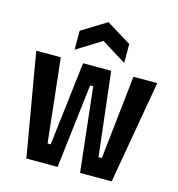

<svg xmlns="http://www.w3.org/2000/svg" viewBox="-111 -854 880 950"><g transform="rotate(15 329.0 -378.5)"><path d="M110 0 19 -528H145L192 -99H208L259 -528H403L453 -99H470L517 -528H639L547 0H385L337 -431H321L270 0ZM201 -582V-679L328 -757L455 -679V-582L328 -661Z"/></g></svg>

Font: Bricolage Grotesque 12pt Condensed SemiBold
Style: Regular
Weight: 600
Width: 3
Designer: Mathieu Triay
Foundry: Atelier Triay
Version: Version 1.001; ttfautohint (v1.8.4.7-5d5b);gftools[0.9.33.de